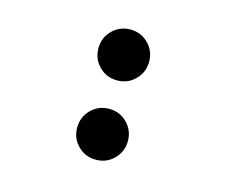

<svg xmlns="http://www.w3.org/2000/svg" viewBox="-86 -700 1022 837"><g transform="rotate(15 425.0 -282.0)"><path d="M521 -461.5Q521 -414 487.8 -380.5Q454.5 -347 406.5 -347Q358.5 -347 325.2 -380.2Q292 -413.5 292 -461.5Q292 -509.5 325.2 -543Q358.5 -576.5 406.5 -576.5Q454.5 -576.5 487.8 -543Q521 -509.5 521 -461.5ZM521 -103.5Q521 -56 487.8 -22.5Q454.5 11 406.5 11Q358.5 11 325.2 -22.2Q292 -55.5 292 -103.5Q292 -151.5 325.2 -185Q358.5 -218.5 406.5 -218.5Q454.5 -218.5 487.8 -185Q521 -151.5 521 -103.5Z"/></g></svg>

Font: League Mono Wide
Style: Bold
Weight: 700
Width: 8
Designer: Tyler Finck
Foundry: The League of Moveable Type / Tyler Finck
Version: Version 2.210